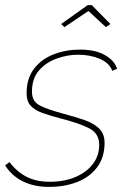

<svg xmlns="http://www.w3.org/2000/svg" viewBox="-32 -721 502 751"><path d="M159 10Q103 10 59.5 -10.5Q16 -31 -12 -74L5 -87Q35 -48 73 -29Q111 -10 163 -10Q218 -10 261.5 -28Q305 -46 330.5 -78.5Q356 -111 356 -155Q356 -199 317 -219Q278 -239 208 -257Q165 -268 134.5 -279Q104 -290 88 -307.5Q72 -325 72 -356Q72 -414 101 -452Q130 -490 178 -508.5Q226 -527 281 -527Q341 -527 378.5 -505.5Q416 -484 426 -452L407 -444Q396 -475 358 -491Q320 -507 273 -507Q232 -507 190 -492Q148 -477 120.5 -445.5Q93 -414 93 -362Q93 -324 123.5 -308.5Q154 -293 213 -277Q263 -264 299.5 -251Q336 -238 356.5 -217.5Q377 -197 377 -162Q377 -106 348.5 -67.5Q320 -29 271 -9.5Q222 10 159 10ZM207 -627 311 -701H327L400 -627L382 -615L314 -678L220 -615Z"/></svg>

Font: Raleway Thin
Style: Italic
Weight: 100
Italic angle: -12°
Designer: Matt McInerney, Pablo Impallari, Rodrigo Fuenzalida
Foundry: Matt McInerney, Pablo Impallari, Rodrigo Fuenzalida
Version: Version 4.026